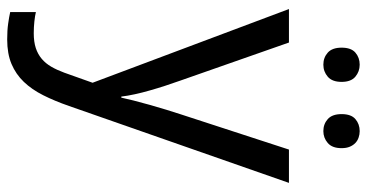

<svg xmlns="http://www.w3.org/2000/svg" viewBox="-261 -510 1011 529"><g transform="rotate(90 244.5 -245.5)"><path d="M4.9 -536.1H97.2L202.1 -236.8Q209 -217.3 216.1 -195.8Q223.1 -174.3 229.2 -152.8Q235.4 -131.3 239.7 -111.3Q244.1 -91.3 246.1 -74.2H249Q251.5 -86.4 256.8 -107.4Q262.2 -128.4 268.8 -152.1Q275.4 -175.8 282.5 -198.7Q289.6 -221.7 294.9 -237.8L392.1 -536.1H483.9L272 69.8Q258.3 109.4 242.4 140.9Q226.6 172.4 205.6 194.3Q184.6 216.3 156.2 228.3Q127.9 240.2 88.9 240.2Q63.5 240.2 44.9 237.5Q26.4 234.9 13.2 231.9V161.1Q23.4 163.6 39.1 165.3Q54.7 167 71.8 167Q95.2 167 112.3 161.4Q129.4 155.8 142.1 145Q154.8 134.3 163.8 118.7Q172.9 103 180.2 83L208 4.9ZM111.3 -681.2Q111.3 -707.5 125 -719.2Q138.7 -731 158.2 -731Q177.2 -731 191.4 -719Q205.6 -707 205.6 -681.2Q205.6 -655.3 191.4 -643.1Q177.2 -630.9 158.2 -630.9Q138.7 -630.9 125 -643.1Q111.3 -655.3 111.3 -681.2ZM294.4 -681.2Q294.4 -707.5 308.1 -719.2Q321.8 -731 341.3 -731Q350.6 -731 359.1 -728Q367.7 -725.1 374 -719Q380.4 -712.9 384.3 -703.6Q388.2 -694.3 388.2 -681.2Q388.2 -655.3 374 -643.1Q359.9 -630.9 341.3 -630.9Q321.8 -630.9 308.1 -643.1Q294.4 -655.3 294.4 -681.2Z"/></g></svg>

Font: Genotype
Style: Regular
Weight: 400
Foundry: Ascender Corporation
Version: Version 1.00